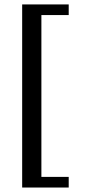

<svg xmlns="http://www.w3.org/2000/svg" viewBox="-20 -714 397 854"><path d="M78.6 -694.3H285.6V-647H164.1V72.8H285.6V120.1H78.6Z"/></svg>

Font: KhunPaOh
Style: Regular
Weight: 400
Designer: Khon Soe Zaw Thu
Version: Version 1.00 July 11, 2016, initial release